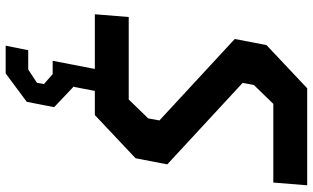

<svg xmlns="http://www.w3.org/2000/svg" viewBox="-228 -542 1076 660"><g transform="rotate(90 310.0 -212.0)"><path d="M29 0H217L189 145H235L269 175L264.5 199L219 229H152.5L137 306.5H232.5L330 234L348.5 140L280 75H278L292.5 0H375.5L524 -140L545 -249L265 -508L272 -546.5L337 -613.5H607.5L617 -730H283.5L135 -590L114 -481L394 -222L387 -183.5L322 -116.5H38.5Z"/></g></svg>

Font: Monaspace Krypton SemiBold
Style: Italic
Weight: 600
Italic angle: -11°
Designer: Riley Cran & the Lettermatic Team
Foundry: Lettermatic
Version: Version 1.101 (Monaspace Krypton)